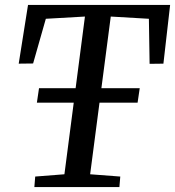

<svg xmlns="http://www.w3.org/2000/svg" viewBox="-20 -763 714 783"><path d="M120.1 0 123.6 -43 242.7 -52.3 326.4 -695.5 166.9 -686.4 115 -504.1 56.3 -503.4 94.3 -743H673.8L646.4 -503.4L590.1 -502.7L587.2 -686.4L431.7 -695.5L347.6 -52.3L470.5 -43L466.9 0ZM130.4 -344.2 139.1 -403.2H549.8L541.1 -344.2Z"/></svg>

Font: Merriweather Light
Style: Italic
Weight: 300
Italic angle: -7.8°
Designer: Eben Sorkin
Foundry: Eben Sorkin
Version: Version 2.101